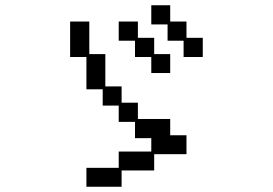

<svg xmlns="http://www.w3.org/2000/svg" viewBox="-20 -746 1040 731"><path d="M618 -653H556V-726H628V-664H690V-602H752V-529H679V-591H618ZM309 -107H432V-169H556V-220H494V-282H432V-344H371V-406H309V-529H247V-664H320V-540H381V-417H443V-355H505V-293H628V-231H690V-159H567V-97H443V-35H309ZM494 -591H432V-664H505V-602H567V-540H628V-468H556V-529H494Z"/></svg>

Font: DotGothic16
Style: Regular
Weight: 400
Designer: Fontworks Inc.
Foundry: Fontworks Inc.
Version: Version 1.100